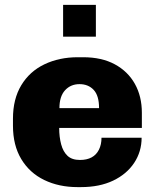

<svg xmlns="http://www.w3.org/2000/svg" viewBox="-20 -755 635 785"><path d="M297 10Q221 10 161 -19Q101 -48 67 -104.5Q33 -161 33 -241V-270Q33 -350 67 -406.5Q101 -463 161.5 -492Q222 -521 298 -521H320Q396 -521 449.5 -492Q503 -463 531.5 -412Q560 -361 560 -294V-232H222Q222 -195 230 -165Q238 -135 256 -118Q274 -101 307 -101Q335 -101 354.5 -111.5Q374 -122 384.5 -143Q395 -164 395 -192H559Q559 -135 528.5 -89Q498 -43 442.5 -16.5Q387 10 311 10ZM223 -313H385Q385 -364 363 -387.5Q341 -411 305 -411Q269 -411 246 -386Q223 -361 223 -313ZM238 -605V-735H372V-605Z"/></svg>

Font: Chivo Medium ExtraBold
Style: Regular
Weight: 800
Version: Version 2.002